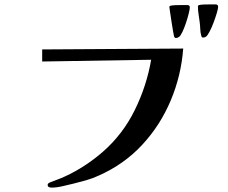

<svg xmlns="http://www.w3.org/2000/svg" viewBox="-20 -834 1040 874"><path d="M814 -613Q805 -491 757.5 -377.5Q710 -264 627.5 -175Q545 -86 430 -35Q402 -22 372.5 -13.5Q343 -5 314 2Q292 7 265 13.5Q238 20 215 20Q208 20 202.5 17.5Q197 15 197 7Q197 3 200.5 0.5Q204 -2 206 -3Q223 -10 241 -16.5Q259 -23 276 -31Q322 -52 365.5 -80.5Q409 -109 447 -142Q539 -222 593.5 -333Q648 -444 668 -562L172 -554V-609ZM844 -801Q844 -792 839 -772Q834 -752 826.5 -729.5Q819 -707 810.5 -689Q802 -671 795 -666Q788 -661 781 -661Q774 -661 772 -670Q771 -674 767.5 -693.5Q764 -713 760.5 -737Q757 -761 754 -780Q751 -799 751 -802Q751 -807 757 -808Q764 -810 778.5 -810.5Q793 -811 808.5 -811Q824 -811 832 -811Q844 -811 844 -801ZM973 -803Q973 -795 967 -775Q961 -755 952.5 -732Q944 -709 934.5 -691Q925 -673 919 -668Q912 -663 905 -663Q900 -663 898.5 -665.5Q897 -668 896 -672Q892 -686 891.5 -702.5Q891 -719 889 -733Q887 -750 884 -768.5Q881 -787 881 -805Q881 -810 887 -811Q894 -813 908.5 -813.5Q923 -814 938 -814Q953 -814 961 -814Q973 -814 973 -803Z"/></svg>

Font: Kaisei Opti
Style: Bold
Weight: 700
Designer: Font-Kai, 金井和夫
Foundry: KAZUO KANAI
Version: Version 5.003